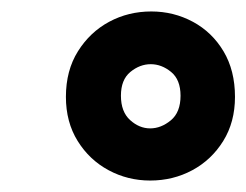

<svg xmlns="http://www.w3.org/2000/svg" viewBox="-20 -732 430 335"><path d="M242 -417Q203 -417 169.5 -435Q136 -453 115.5 -486Q95 -519 95 -563Q95 -609 116 -642.5Q137 -676 170.5 -694Q204 -712 244 -712Q283 -712 316.5 -694Q350 -676 370 -642.5Q390 -609 390 -563Q390 -519 369.5 -486Q349 -453 315.5 -435Q282 -417 242 -417ZM242 -508Q261 -508 278 -522Q295 -536 295 -565Q295 -593 278.5 -606.5Q262 -620 243 -620Q224 -620 207.5 -606.5Q191 -593 191 -565Q191 -537 207 -522.5Q223 -508 242 -508Z"/></svg>

Font: DM Sans 28pt Black
Style: Italic
Weight: 900
Italic angle: -10°
Version: Version 4.004;gftools[0.9.30]